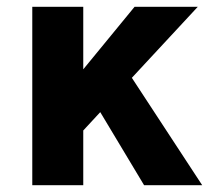

<svg xmlns="http://www.w3.org/2000/svg" viewBox="-20 -545 615 565"><path d="M75 0V-525H225V-341L376 -525H562L368 -316L575 0H404L275 -215L225 -161V0Z"/></svg>

Font: Radio Canada
Style: Bold
Weight: 700
Designer: Charles Daoud, Etienne Aubert Bonn, Alexandre Saumier Demers, Jacques Le Bailly
Foundry: Radio-Canada
Version: Version 2.104; ttfautohint (v1.8.4.7-5d5b);gftools[0.9.28.de